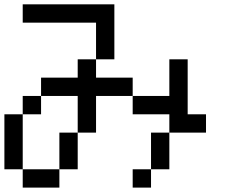

<svg xmlns="http://www.w3.org/2000/svg" viewBox="-20 -853 1040 873"><path d="M0 -83.3V-333.3H83.3V-83.3ZM750 -83.3H666.7V-250H750ZM750 -250V-333.3H583.3V-416.7H750V-583.3H833.3V-333.3H916.7V-250ZM166.7 -416.7V-333.3H83.3V-416.7ZM166.7 -500H333.3V-583.3H416.7V-500H583.3V-416.7H416.7V-250H333.3V-416.7H166.7ZM333.3 -83.3H250V-250H333.3ZM500 -583.3H416.7V-750H83.3V-833.3H500ZM666.7 -83.3V0H583.3V-83.3ZM83.3 -83.3H250V0H83.3Z"/></svg>

Font: Galmuri11 Regular
Style: Regular
Weight: 400
Designer: Minseo Lee (Quiple)
Version: Version 2.356;hotconv 1.1.0;makeotfexe 2.6.0 DEVELOPMENT